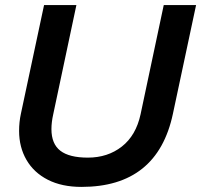

<svg xmlns="http://www.w3.org/2000/svg" viewBox="-20 -719 790 754"><path d="M55 -205Q55 -240 62 -272L153 -699H280L189 -270Q182 -239 182 -212Q182 -154 217 -127Q252 -100 325 -100Q403 -100 458.5 -143.5Q514 -187 532 -270L623 -699H750L659 -272Q598 15 300 15Q223 15 168 -13Q113 -41 84 -91Q55 -141 55 -205Z"/></svg>

Font: Prompt Medium
Style: Italic
Weight: 500
Italic angle: -12°
Designer: Katatrad Team
Foundry: CadsonDemak
Version: Version 1.001